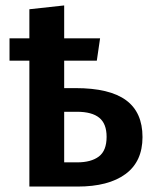

<svg xmlns="http://www.w3.org/2000/svg" viewBox="-20 -686 569 706"><path d="M504 -182Q504 -92 441.5 -46Q379 0 265 0H88V-463H15V-545H88V-652L216 -666V-545H348L336 -463H216V-362H258Q383 -362 443.5 -317.5Q504 -273 504 -182ZM372 -183Q372 -231 345 -253Q318 -275 263 -275H216V-89H264Q315 -89 343.5 -110.5Q372 -132 372 -183Z"/></svg>

Font: Fira Sans Medium
Style: Regular
Weight: 500
Designer: bBox Type GmbH & Carrois Corporate GbR & Edenspiekermann AG
Foundry: bBox Type GmbH & Carrois Corporate GbR & Edenspiekermann AG
Version: Version 4.301